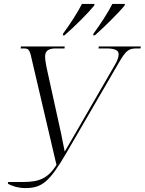

<svg xmlns="http://www.w3.org/2000/svg" viewBox="-20 -951 738 979"><path d="M457 -780 455 -771H464C513 -814 585 -886 615 -922L617 -931H553C530 -886 491 -826 457 -780ZM302 -780 300 -771H309C358 -813 430 -885 460 -922L462 -931H398C375 -886 336 -826 302 -780ZM20 -14C38 -4 71 8 109 8C194 8 232 -23 319 -172L584 -628C623 -696 637 -704 678 -704H696L698 -714H484L482 -704H523C564 -704 585 -695 585 -675C585 -659 578 -640 564 -617L359 -262C341 -232 328 -209 310 -178C302 -215 297 -246 292 -268L217 -609C213 -629 210 -649 210 -663C210 -692 228 -704 264 -704H309L310 -714H87L85 -704H101C131 -704 132 -694 146 -631L268 -110C224 -41 180 -23 97 -23H22Z"/></svg>

Font: Noto Serif Display SemiCondensed Light
Style: Italic
Weight: 300
Width: 4
Italic angle: -12°
Designer: Monotype Design Team
Foundry: Monotype Imaging Inc.
Version: Version 2.009